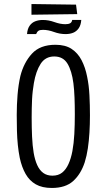

<svg xmlns="http://www.w3.org/2000/svg" viewBox="-20 -927 529 952"><path d="M237 5Q189 5 157.5 -13Q126 -31 107 -64.5Q88 -98 78 -144Q72 -174 68.5 -207.5Q65 -241 64 -279Q63 -317 63 -357Q63 -382 64 -407Q65 -432 67 -456.5Q69 -481 72.5 -504.5Q76 -528 81 -550Q98 -617 138.5 -661Q179 -705 255 -705Q304 -705 335 -684.5Q366 -664 384.5 -628.5Q403 -593 412 -547Q421 -504 423.5 -454.5Q426 -405 426 -355Q426 -311 423.5 -269.5Q421 -228 415.5 -191Q410 -154 400 -122Q381 -64 343 -29.5Q305 5 237 5ZM240 -56Q269 -56 288 -71Q307 -86 319.5 -113.5Q332 -141 339 -178Q346 -216 348.5 -262Q351 -308 351 -360Q351 -404 349.5 -443Q348 -482 344 -514Q336 -576 314.5 -611.5Q293 -647 249 -647Q205 -647 181.5 -610.5Q158 -574 148 -515Q145 -497 142.5 -476.5Q140 -456 139 -434.5Q138 -413 137.5 -390.5Q137 -368 137 -345Q137 -294 139 -249.5Q141 -205 147 -169Q153 -134 164.5 -108.5Q176 -83 194.5 -69.5Q213 -56 240 -56ZM136 -854V-907L357 -904L363 -857ZM159 -758H114Q116 -784 127 -799.5Q138 -815 155 -821.5Q172 -828 192 -828Q221 -828 250 -817.5Q279 -807 304 -807Q319 -807 327.5 -811.5Q336 -816 338 -828H383Q381 -802 370 -786.5Q359 -771 342.5 -764.5Q326 -758 305 -758Q276 -758 247.5 -768.5Q219 -779 193 -779Q178 -779 171 -774.5Q164 -770 159 -758Z"/></svg>

Font: Truculenta
Style: Regular
Weight: 400
Designer: Ivan Castro, Eva Sanz & Omnibus-Type Team
Foundry: Omnibus-Type
Version: Version 1.002